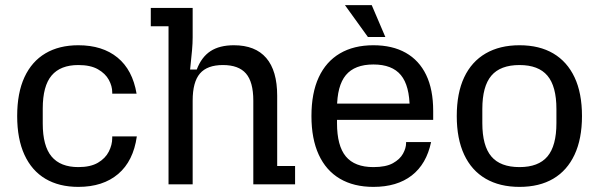

<svg xmlns="http://www.w3.org/2000/svg" viewBox="-20 -721 2343 751"><path d="M286.4 10Q211.2 10 157.7 -21.7Q104.2 -53.4 75.7 -115.4Q47.2 -177.4 47.2 -267Q47.2 -357.6 75.7 -419.1Q104.2 -480.6 157.7 -512.3Q211.2 -544 286.4 -544Q380.8 -544 439.7 -495.8Q498.6 -447.6 514.2 -354.6H419V-360.2Q419 -384.2 405.6 -408.8Q392.2 -433.4 363.1 -450Q334 -466.6 286.4 -466.6Q216.4 -466.6 181.8 -425.6Q147.2 -384.6 147.2 -296.2V-237.8Q147.2 -150 181.8 -108.7Q216.4 -67.4 286.4 -67.4Q334 -67.4 363.1 -84.5Q392.2 -101.6 405.6 -128Q419 -154.4 419 -181V-187.4H515.2Q501.6 -91 442.2 -40.5Q382.8 10 286.4 10Z M639.2 0V-618.2H569.8V-690H733.6V-575Q733.6 -552 731.1 -524Q728.6 -496 723.6 -449H749.6Q768 -497.8 803.3 -520.9Q838.6 -544 894.8 -544Q978.6 -544 1021.4 -494.2Q1064.2 -444.4 1064.2 -346.6V-71.8H1134.2V0H970.8V-327.4Q970.8 -400.4 942.1 -433.5Q913.4 -466.6 852 -466.6Q790.6 -466.6 762.1 -433.5Q733.6 -400.4 733.6 -327.4V0Z M1440.6 10Q1363.8 10 1309.5 -22Q1255.2 -54 1226.7 -116Q1198.2 -178 1198.2 -267Q1198.2 -357 1226.7 -418.5Q1255.2 -480 1309.5 -512Q1363.8 -544 1440.6 -544Q1514.8 -544 1567.1 -514.5Q1619.4 -485 1646.9 -428Q1674.4 -371 1674.4 -287V-252.2H1261.6V-315.8H1637.2L1582.4 -273.2V-296.4Q1582.4 -385.6 1548.1 -427.2Q1513.8 -468.8 1440.6 -468.8Q1367.4 -468.8 1332.8 -427.2Q1298.2 -385.6 1298.2 -296.4V-239.4Q1298.2 -150.6 1332.8 -109Q1367.4 -67.4 1440.6 -67.4Q1489.4 -67.4 1516.9 -82.7Q1544.4 -98 1556.4 -120Q1568.4 -142 1568.4 -161.4V-165.4H1666.2Q1648.2 -79.4 1590.6 -34.7Q1533 10 1440.6 10ZM1419 -576.4 1329.2 -701H1434L1487.2 -576.4Z M2012 10Q1934.8 10 1879.7 -22Q1824.6 -54 1795.6 -116Q1766.6 -178 1766.6 -267Q1766.6 -357 1795.6 -418.5Q1824.6 -480 1879.7 -512Q1934.8 -544 2012 -544Q2089.8 -544 2144.1 -512Q2198.4 -480 2227.4 -418.5Q2256.4 -357 2256.4 -267Q2256.4 -178 2227.4 -116Q2198.4 -54 2144.1 -22Q2089.8 10 2012 10ZM2012 -67.4Q2086.2 -67.4 2121.3 -109Q2156.4 -150.6 2156.4 -239.4V-294.6Q2156.4 -383.4 2121.3 -425Q2086.2 -466.6 2012 -466.6Q1937.2 -466.6 1901.9 -425Q1866.6 -383.4 1866.6 -294.6V-239.4Q1866.6 -150.6 1901.9 -109Q1937.2 -67.4 2012 -67.4Z"/></svg>

Font: Mozilla Headline ExtraLight
Style: Regular
Weight: 200
Designer: Studio DRAMA
Foundry: Studio DRAMA
Version: Version 1.000